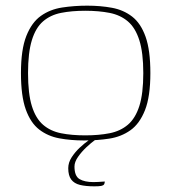

<svg xmlns="http://www.w3.org/2000/svg" viewBox="-20 -489 605 678"><path d="M277 7Q230 7 189.5 -0.5Q149 -8 118.5 -31.5Q88 -55 71 -102.5Q54 -150 54 -231Q54 -314 73 -362Q92 -410 124.5 -433Q157 -456 199.5 -462.5Q242 -469 288 -469Q335 -469 375.5 -461.5Q416 -454 446.5 -430.5Q477 -407 494 -359.5Q511 -312 511 -231Q511 -148 492 -100Q473 -52 440.5 -29Q408 -6 366 0.5Q324 7 277 7ZM281 -11Q329 -11 367 -18.5Q405 -26 431.5 -48.5Q458 -71 472 -114.5Q486 -158 486 -231Q486 -303 472 -347Q458 -391 431.5 -413.5Q405 -436 367 -443.5Q329 -451 281 -451Q233 -451 195.5 -443.5Q158 -436 132 -413.5Q106 -391 92.5 -347Q79 -303 79 -231Q79 -158 92.5 -114.5Q106 -71 132 -48.5Q158 -26 195.5 -18.5Q233 -11 281 -11ZM313 169Q283 169 262.5 164Q242 159 231.5 145Q221 131 221 105Q221 85 233 66.5Q245 48 261.5 32.5Q278 17 294.5 5.5Q311 -6 320 -11H341Q334 -8 318 3.5Q302 15 285 31Q268 47 255.5 65Q243 83 243 99Q243 133 261 143.5Q279 154 310 154Q318 154 326.5 153.5Q335 153 341.5 152.5Q348 152 350 152Q350 158 347.5 162Q345 166 337.5 167.5Q330 169 313 169Z"/></svg>

Font: Genos Thin
Style: Regular
Weight: 100
Designer: Robert E. Leuschke
Foundry: Robert E. Leuschke
Version: Version 1.010